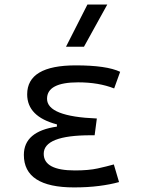

<svg xmlns="http://www.w3.org/2000/svg" viewBox="-20 -815 626 845"><path d="M305.7 9.8Q85 9.8 85 -133.3Q85 -236.8 230.5 -257.8V-267.6Q99.6 -301.8 99.6 -399.9Q99.6 -527.3 313.5 -527.3Q449.2 -527.3 508.8 -499L482.4 -425.8Q414.1 -452.6 324.2 -452.6Q187 -452.6 187 -380.4Q187 -302.2 406.2 -293.5L396.5 -219.7H379.9Q172.4 -219.7 172.4 -138.2Q172.4 -64.9 309.6 -64.9Q370.1 -64.9 409.9 -73.7Q449.7 -82.5 481 -91.3L503.9 -13.7Q465.3 -2.9 415.5 3.4Q365.7 9.8 305.7 9.8ZM270.5 -609.4 364.7 -794.9H452.1L349.6 -609.4Z"/></svg>

Font: CaskaydiaMono NF SemiLight
Style: Regular
Weight: 350
Designer: Aaron Bell
Foundry: Saja Typeworks
Version: Version 2111.001; ttfautohint (v1.8.4);Nerd Fonts 3.1.1